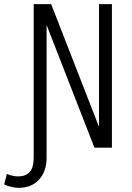

<svg xmlns="http://www.w3.org/2000/svg" viewBox="-85 -710 635 923"><path d="M-65 177 -52 126Q-25 138 3 138Q38 138 57.5 117Q77 96 77 47V-690H161L391 -100V-690H453V0H369L139 -590V48Q139 114 102.5 153.5Q66 193 5 193Q-11 193 -30.5 188.5Q-50 184 -65 177Z"/></svg>

Font: Radio Canada Condensed Light
Style: Regular
Weight: 300
Width: 3
Designer: Charles Daoud, Etienne Aubert Bonn, Alexandre Saumier Demers, Jacques Le Bailly
Foundry: Radio-Canada
Version: Version 2.104; ttfautohint (v1.8.4.7-5d5b);gftools[0.9.28.de